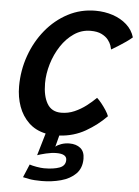

<svg xmlns="http://www.w3.org/2000/svg" viewBox="-60 -709 729 1005"><g transform="rotate(5 304.0 -207.0)"><path d="M196.5 249.5Q157 249.5 131.5 244.8Q106 240 98.5 238L127.5 169Q140 173.5 164.2 177.8Q188.5 182 204 182Q254.5 182 285.2 170.5Q316 159 316 128.5Q316 97 262.5 97Q237 97 207 104.2Q177 111.5 162 117L196.5 0Q142.5 -11.5 107 -45.8Q71.5 -80 54 -128.8Q36.5 -177.5 36.5 -234Q36.5 -318 63.8 -395Q91 -472 140.5 -532.5Q190 -593 256.5 -628Q323 -663 401 -663Q449.5 -663 492.2 -648.8Q535 -634.5 565.5 -607.2Q596 -580 607.5 -541Q594.5 -529.5 574.5 -515.5Q554.5 -501.5 534 -488.8Q513.5 -476 499.5 -468Q498.5 -474.5 493.8 -488.8Q489 -503 476.8 -518.5Q464.5 -534 442.2 -545Q420 -556 384.5 -556Q337 -556 297.8 -529.2Q258.5 -502.5 230 -459Q201.5 -415.5 186 -363.8Q170.5 -312 170.5 -262Q170.5 -195 194 -155.2Q217.5 -115.5 268 -115.5Q304.5 -115.5 337.5 -130Q370.5 -144.5 398.8 -166.2Q427 -188 448.5 -209.5Q459 -200.5 472.5 -183.8Q486 -167 497.5 -149.2Q509 -131.5 513.5 -118.5Q467 -70.5 405.5 -35.2Q344 0 268.5 4.5L253 64.5Q262 55.5 282.5 48.2Q303 41 325.5 41Q361.5 41 383.5 59Q405.5 77 405.5 114.5Q405.5 164 375.8 193.8Q346 223.5 298 236.5Q250 249.5 196.5 249.5Z"/></g></svg>

Font: Grandstander Medium
Style: Italic
Weight: 500
Italic angle: -15°
Designer: Tyler Finck
Foundry: Etcetera Type Co
Version: Version 1.200; ttfautohint (v1.8.3)